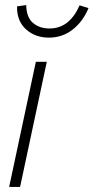

<svg xmlns="http://www.w3.org/2000/svg" viewBox="-20 -735 368 755"><path d="M16 0 121 -492H164L59 0ZM172 -587Q119 -587 82.5 -619.5Q46 -652 47 -710L83 -715Q84 -667 109.5 -645Q135 -623 175 -623Q253 -623 293 -714L328 -703Q306 -650 265.5 -618.5Q225 -587 172 -587Z"/></svg>

Font: Red Hat Display VF
Style: Italic
Weight: 300
Italic angle: -12°
Designer: Pentagram, MCKL
Foundry: Pentagram, MCKL
Version: Version 1.023